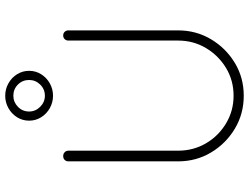

<svg xmlns="http://www.w3.org/2000/svg" viewBox="-132 -836 978 755"><g transform="rotate(-90 357.5 -459.0)"><path d="M595 -700Q604 -700 609.5 -694Q615 -688 615 -680V-248Q615 -177 580 -118.5Q545 -60 487 -25Q429 10 358 10Q287 10 228.5 -25Q170 -60 135 -118.5Q100 -177 100 -248V-680Q100 -688 105.5 -694Q111 -700 121 -700Q130 -700 136 -694Q142 -688 142 -680V-248Q142 -188 171 -138.5Q200 -89 249.5 -59.5Q299 -30 358 -30Q418 -30 467 -59.5Q516 -89 545.5 -138.5Q575 -188 575 -248V-680Q575 -688 580.5 -694Q586 -700 595 -700ZM358 -740Q332 -740 309.5 -752.5Q287 -765 273.5 -786.5Q260 -808 260 -834Q260 -860 273.5 -881.5Q287 -903 309.5 -915.5Q332 -928 358 -928Q384 -928 406.5 -915.5Q429 -903 442.5 -881.5Q456 -860 456 -834Q456 -808 442.5 -786.5Q429 -765 406.5 -752.5Q384 -740 358 -740ZM358 -772Q384 -772 402 -790.5Q420 -809 420 -834Q420 -860 402 -878Q384 -896 358 -896Q333 -896 314.5 -878Q296 -860 296 -834Q296 -809 314.5 -790.5Q333 -772 358 -772Z"/></g></svg>

Font: Quicksand Light Light
Style: Regular
Weight: 300
Version: Version 3.006